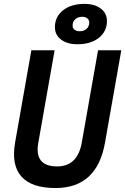

<svg xmlns="http://www.w3.org/2000/svg" viewBox="-20 -950 639 980"><path d="M263.2 9.8Q141.1 9.8 89.1 -49.1Q37.1 -107.9 57.1 -222.7L140.1 -693.4H258.8L175.8 -222.7Q153.3 -100.6 271.5 -100.6Q376 -100.6 397.5 -222.7L480.5 -693.4H599.1L516.1 -222.7Q475.6 9.8 263.2 9.8ZM375 -724.1Q323.2 -724.1 291.7 -748Q260.3 -772 260.3 -811Q260.3 -864.7 301.8 -897.5Q343.3 -930.2 411.1 -930.2Q462.9 -930.2 494.4 -906.2Q525.9 -882.3 525.9 -843.3Q525.9 -789.6 484.4 -756.8Q442.9 -724.1 375 -724.1ZM386.7 -790.5Q408.7 -790.5 422.1 -803Q435.5 -815.4 435.5 -835.4Q435.5 -848.1 425.8 -856.2Q416 -864.3 399.9 -864.3Q377.4 -864.3 364 -851.8Q350.6 -839.4 350.6 -818.8Q350.6 -806.2 360.6 -798.3Q370.6 -790.5 386.7 -790.5Z"/></svg>

Font: Cascadia Mono NF SemiBold
Style: Italic
Weight: 600
Italic angle: -10°
Monospace: yes
Designer: Aaron Bell
Foundry: Saja Typeworks
Version: Version 2404.023; ttfautohint (v1.8.4)